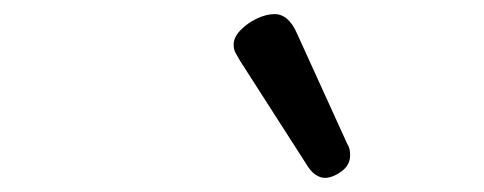

<svg xmlns="http://www.w3.org/2000/svg" viewBox="-20 -871 685 272"><path d="M440 -619Q434 -619 427 -623.5Q420 -628 413 -640L320 -785Q316 -792 313.5 -796.5Q311 -801 311 -808Q311 -818 320.5 -828Q330 -838 343.5 -844.5Q357 -851 369 -851Q389 -851 401 -823L472 -667Q475 -662 475.5 -658Q476 -654 476 -651Q476 -637 463.5 -628Q451 -619 440 -619Z"/></svg>

Font: Playwrite AT
Style: Italic
Weight: 400
Italic angle: -13.0072°
Designer: Veronika Burian, José Scaglione
Foundry: TypeTogether
Version: Version 1.002